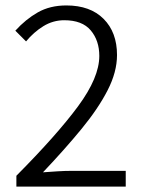

<svg xmlns="http://www.w3.org/2000/svg" viewBox="-20 -689 530 709"><path d="M40.5 0V-40Q189.9 -190.4 268.3 -296.6Q346.7 -402.8 346.7 -482.4Q346.7 -539.1 315.2 -576.7Q283.7 -614.3 217.3 -614.3Q175.8 -614.3 140.1 -592.3Q104.5 -570.3 76.2 -536.1L36.6 -575.7Q74.7 -617.7 119.6 -643.3Q164.6 -668.9 225.1 -668.9Q313 -668.9 362.5 -619.4Q412.1 -569.8 412.1 -485.8Q412.1 -423.3 377.4 -355.7Q342.8 -288.1 281.2 -213.1Q219.7 -138.2 138.7 -52.7Q165 -54.7 192.6 -56.4Q220.2 -58.1 245.6 -58.1H444.3V0Z"/></svg>

Font: Varta Light Light
Style: Regular
Weight: 300
Version: Version 1.004